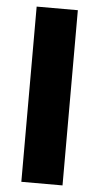

<svg xmlns="http://www.w3.org/2000/svg" viewBox="-53 -776 419 810"><g transform="rotate(5 156.0 -371.0)"><path d="M69 -742H243.4V0H69Z"/></g></svg>

Font: iiserrat Thin
Style: Regular
Weight: 100
Designer: Akira Ohta
Foundry: Akira Ohta
Version: Version 1.200;Glyphs 3.3.1 (3343)